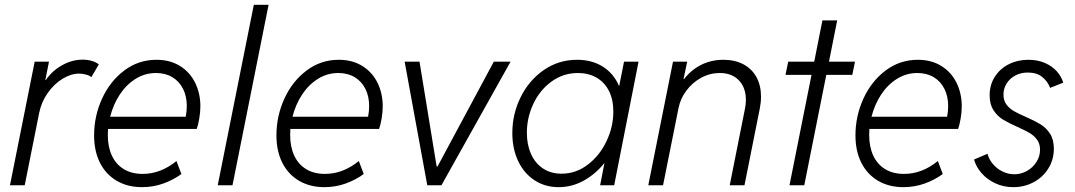

<svg xmlns="http://www.w3.org/2000/svg" viewBox="-20 -772 4481 800"><path d="M124.5 -515.1H184.1L168.9 -438.5H170.9Q197.3 -477.1 238.8 -500.2Q280.3 -523.4 323.7 -523.4Q346.7 -523.4 365.2 -517.3Q383.8 -511.2 391.6 -503.4L360.4 -450.2Q355 -456.5 339.8 -460.9Q324.7 -465.3 309.6 -465.3Q275.9 -465.3 240.7 -443.8Q205.6 -422.4 179 -384.8Q152.3 -347.2 143.1 -300.8L83 0H21.5Z M372.1 -208Q372.1 -288.6 405.3 -361.1Q438.5 -433.6 497.8 -478.3Q557.1 -522.9 631.8 -522.9Q688.5 -522.9 730 -497.1Q771.5 -471.2 793.2 -427Q814.9 -382.8 814.9 -329.1Q814.9 -305.7 810.3 -278.1Q805.7 -250.5 799.8 -234.9H430.2Q429.2 -218.3 429.2 -209.5Q429.2 -160.6 446 -124Q462.9 -87.4 495.6 -67.4Q528.3 -47.4 574.2 -47.4Q649.4 -47.4 715.3 -101.1L735.8 -46.9Q701.7 -22 659.9 -7.1Q618.2 7.8 571.8 7.8Q511.7 7.8 466.6 -18.6Q421.4 -44.9 396.7 -93.5Q372.1 -142.1 372.1 -208ZM753.9 -285.6Q758.3 -309.1 758.3 -330.1Q758.3 -370.6 742.7 -401.9Q727.1 -433.1 698 -450.4Q668.9 -467.8 629.9 -467.8Q583.5 -467.8 544.4 -443.1Q505.4 -418.5 478.5 -377.2Q451.7 -335.9 439 -285.6Z M1037.6 -752H1099.1L948.7 0H887.2Z M1131.8 -208Q1131.8 -288.6 1165 -361.1Q1198.2 -433.6 1257.6 -478.3Q1316.9 -522.9 1391.6 -522.9Q1448.2 -522.9 1489.7 -497.1Q1531.2 -471.2 1553 -427Q1574.7 -382.8 1574.7 -329.1Q1574.7 -305.7 1570.1 -278.1Q1565.4 -250.5 1559.6 -234.9H1189.9Q1189 -218.3 1189 -209.5Q1189 -160.6 1205.8 -124Q1222.7 -87.4 1255.4 -67.4Q1288.1 -47.4 1334 -47.4Q1409.2 -47.4 1475.1 -101.1L1495.6 -46.9Q1461.4 -22 1419.7 -7.1Q1377.9 7.8 1331.5 7.8Q1271.5 7.8 1226.3 -18.6Q1181.2 -44.9 1156.5 -93.5Q1131.8 -142.1 1131.8 -208ZM1513.7 -285.6Q1518.1 -309.1 1518.1 -330.1Q1518.1 -370.6 1502.4 -401.9Q1486.8 -433.1 1457.8 -450.4Q1428.7 -467.8 1389.6 -467.8Q1343.3 -467.8 1304.2 -443.1Q1265.1 -418.5 1238.3 -377.2Q1211.4 -335.9 1198.7 -285.6Z M1666 -515.1H1728L1799.3 -78.6H1803.2L2037.6 -515.1H2107.4L1819.3 0H1760.3Z M2114.7 -217.8Q2114.7 -296.9 2149.4 -367.2Q2184.1 -437.5 2245.8 -480.2Q2307.6 -522.9 2384.8 -522.9Q2446.3 -522.9 2491.7 -494.4Q2537.1 -465.8 2559.1 -414.1H2560.1L2580.1 -515.1H2640.6L2539.1 0H2480.5L2498.5 -92.3H2498Q2460.4 -45.9 2411.6 -19Q2362.8 7.8 2307.6 7.8Q2251 7.8 2207 -21Q2163.1 -49.8 2138.9 -101.1Q2114.7 -152.3 2114.7 -217.8ZM2535.6 -307.1Q2535.6 -356.9 2517.3 -393.1Q2499 -429.2 2465.6 -448.5Q2432.1 -467.8 2388.2 -467.8Q2327.1 -467.8 2278.3 -432.4Q2229.5 -397 2202.4 -339.6Q2175.3 -282.2 2175.3 -218.8Q2175.3 -168.9 2192.6 -130.4Q2210 -91.8 2242.4 -70.1Q2274.9 -48.3 2319.8 -48.3Q2379.9 -48.3 2429.4 -86.2Q2479 -124 2507.3 -184.1Q2535.6 -244.1 2535.6 -307.1Z M2784.2 -515.1H2843.3L2828.1 -442.9H2830.6Q2859.9 -481 2901.9 -502Q2943.8 -522.9 2994.1 -522.9Q3042.5 -522.9 3077.9 -503.9Q3113.3 -484.9 3132.1 -450.2Q3150.9 -415.5 3150.9 -369.6Q3150.9 -345.2 3146 -320.8L3082 0H3020.5L3083.5 -316.4Q3087.9 -336.9 3087.9 -355.5Q3087.9 -406.7 3058.6 -437.3Q3029.3 -467.8 2979 -467.8Q2938 -467.8 2901.6 -448Q2865.2 -428.2 2840.1 -394.8Q2814.9 -361.3 2807.1 -321.3L2742.7 0H2681.2Z M3361.3 -460H3252.9L3264.2 -515.1H3372.6L3406.7 -687H3468.3L3434.1 -515.1H3542.5L3531.2 -460H3422.9L3331.1 0H3269.5Z M3544.4 -208Q3544.4 -288.6 3577.6 -361.1Q3610.8 -433.6 3670.2 -478.3Q3729.5 -522.9 3804.2 -522.9Q3860.8 -522.9 3902.3 -497.1Q3943.8 -471.2 3965.6 -427Q3987.3 -382.8 3987.3 -329.1Q3987.3 -305.7 3982.7 -278.1Q3978 -250.5 3972.2 -234.9H3602.5Q3601.6 -218.3 3601.6 -209.5Q3601.6 -160.6 3618.4 -124Q3635.3 -87.4 3668 -67.4Q3700.7 -47.4 3746.6 -47.4Q3821.8 -47.4 3887.7 -101.1L3908.2 -46.9Q3874 -22 3832.3 -7.1Q3790.5 7.8 3744.1 7.8Q3684.1 7.8 3638.9 -18.6Q3593.8 -44.9 3569.1 -93.5Q3544.4 -142.1 3544.4 -208ZM3926.3 -285.6Q3930.7 -309.1 3930.7 -330.1Q3930.7 -370.6 3915 -401.9Q3899.4 -433.1 3870.4 -450.4Q3841.3 -467.8 3802.2 -467.8Q3755.9 -467.8 3716.8 -443.1Q3677.7 -418.5 3650.9 -377.2Q3624 -335.9 3611.3 -285.6Z M4038.6 -107.4 4094.7 -131.3Q4100.6 -107.9 4117.2 -88.4Q4133.8 -68.8 4157.2 -57.4Q4180.7 -45.9 4206.1 -45.9Q4234.4 -45.9 4259 -59.8Q4283.7 -73.7 4298.6 -97.2Q4313.5 -120.6 4313.5 -147.9Q4313.5 -172.9 4301 -189.9Q4288.6 -207 4269.8 -218Q4251 -229 4219.2 -243.2Q4181.2 -260.3 4158.4 -274.2Q4135.7 -288.1 4119.6 -312.7Q4103.5 -337.4 4103.5 -375Q4103.5 -418 4124.8 -451.7Q4146 -485.4 4182.9 -504.2Q4219.7 -522.9 4264.6 -522.9Q4303.7 -522.9 4334.2 -509.5Q4364.7 -496.1 4383.8 -474.4Q4402.8 -452.6 4410.2 -427.7L4355.5 -405.8Q4345.2 -433.1 4322.5 -451.4Q4299.8 -469.7 4262.7 -469.7Q4233.4 -469.7 4210.2 -457.3Q4187 -444.8 4174.1 -423.8Q4161.1 -402.8 4161.1 -377.9Q4161.1 -353 4173.6 -336.4Q4186 -319.8 4204.6 -309.1Q4223.1 -298.3 4254.9 -284.7Q4292.5 -268.1 4315.7 -253.9Q4338.9 -239.7 4355 -215.1Q4371.1 -190.4 4371.1 -152.3Q4371.1 -107.4 4348.6 -70.8Q4326.2 -34.2 4287.4 -13.2Q4248.5 7.8 4202.1 7.8Q4161.6 7.8 4127.4 -8.1Q4093.3 -23.9 4070.1 -50.3Q4046.9 -76.7 4038.6 -107.4Z"/></svg>

Font: Reddit Sans Chocolate Light
Style: Italic
Weight: 300
Italic angle: -11.25°
Designer: Stephen Hutchings
Version: Version 1.013